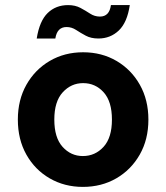

<svg xmlns="http://www.w3.org/2000/svg" viewBox="-20 -721 652 753"><path d="M305 12Q233 12 175 -21.5Q117 -55 83.5 -114.5Q50 -174 50 -252Q50 -329 83.5 -388.5Q117 -448 175 -482Q233 -516 306 -516Q379 -516 437 -482Q495 -448 528.5 -388.5Q562 -329 562 -252Q562 -174 528 -114.5Q494 -55 436 -21.5Q378 12 305 12ZM305 -109Q353 -109 386 -145Q419 -181 419 -252Q419 -323 386.5 -359Q354 -395 306 -395Q259 -395 226 -359Q193 -323 193 -252Q193 -181 225.5 -145Q258 -109 305 -109ZM366 -570Q337 -570 316.5 -581Q296 -592 278.5 -603.5Q261 -615 241 -615Q204 -615 197 -570H124Q135 -639 167 -670Q199 -701 247 -701Q275 -701 295.5 -690Q316 -679 333.5 -667.5Q351 -656 372 -656Q409 -656 415 -701H489Q479 -633 446 -601.5Q413 -570 366 -570Z"/></svg>

Font: DM Sans ExtraBold
Style: Regular
Weight: 800
Designer: Colophon Foundry, Jonny Pinhorn
Foundry: Colophon Foundry
Version: Version 4.004; ttfautohint (v1.8.4.7-5d5b)